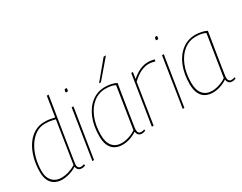

<svg xmlns="http://www.w3.org/2000/svg" viewBox="-88 -1285 2259 1789"><g transform="rotate(-30 1042.0 -390.0)"><path d="M389 10Q373 10 362 4.5Q351 -1 344.5 -12Q338 -23 335 -38Q317 -25 290.5 -14Q264 -3 235 3.5Q206 10 179 10Q134 10 100.5 -8.5Q67 -27 49 -63.5Q31 -100 31 -155Q31 -236 50.5 -306.5Q70 -377 105.5 -429.5Q141 -482 190.5 -511Q240 -540 298 -540Q333 -540 359.5 -535.5Q386 -531 409 -525L443 -740H462Q451 -667 439.5 -598.5Q428 -530 418.5 -468Q409 -406 400 -351.5Q391 -297 384 -251Q377 -205 371 -168Q365 -131 361 -104.5Q357 -78 355 -64Q353 -50 353 -48Q353 -28 362.5 -17.5Q372 -7 389 -7Q398 -7 407 -9Q416 -11 423 -14L428 1Q417 6 407 8Q397 10 389 10ZM180 -9Q221 -9 262 -22Q303 -35 335 -55L406 -507Q384 -513 357.5 -518Q331 -523 296 -523Q242 -523 197.5 -494Q153 -465 119.5 -414Q86 -363 67.5 -296.5Q49 -230 49 -154Q49 -108 65.5 -75.5Q82 -43 111.5 -26Q141 -9 180 -9Z M506 0 589 -530H608L524 0ZM628 -710Q634 -710 637 -709Q640 -708 639 -702Q638 -690 636.5 -684.5Q635 -679 631.5 -677.5Q628 -676 621 -676Q617 -676 613.5 -677Q610 -678 610 -684Q612 -696 613.5 -701.5Q615 -707 618 -708.5Q621 -710 628 -710Z M1034 10Q1020 10 1009 4Q998 -2 991.5 -13.5Q985 -25 984 -40Q963 -26 937.5 -14.5Q912 -3 884 3.5Q856 10 828 10Q780 10 746 -10Q712 -30 694.5 -69.5Q677 -109 677 -166Q677 -276 711 -360Q745 -444 807.5 -492Q870 -540 952 -540Q968 -540 984 -538Q1000 -536 1016 -533Q1032 -530 1046 -525Q1060 -520 1073 -513Q1056 -410 1044 -334Q1032 -258 1023.5 -205Q1015 -152 1010 -119Q1005 -86 1003 -70Q1001 -54 1001 -52Q1001 -29 1010 -18Q1019 -7 1038 -7Q1047 -7 1054.5 -8.5Q1062 -10 1071 -14L1074 1Q1065 5 1055 7.5Q1045 10 1034 10ZM981 -58 1051 -502Q1031 -513 1005 -518Q979 -523 947 -523Q875 -523 818.5 -479Q762 -435 729 -355.5Q696 -276 696 -169Q696 -91 731 -49.5Q766 -8 830 -8Q855 -8 882 -14.5Q909 -21 935 -32Q961 -43 981 -58ZM922 -596 1083 -790H1108L942 -596Z M1248 -530 1237 -461Q1269 -489 1298.5 -506Q1328 -523 1356 -531.5Q1384 -540 1411 -540Q1433 -540 1452 -537Q1471 -534 1484 -529L1478 -511Q1462 -516 1444 -519Q1426 -522 1409 -522Q1370 -522 1326.5 -501.5Q1283 -481 1233 -434L1165 0H1146L1230 -530Z M1478 0 1561 -530H1580L1496 0ZM1600 -710Q1606 -710 1609 -709Q1612 -708 1611 -702Q1610 -690 1608.5 -684.5Q1607 -679 1603.5 -677.5Q1600 -676 1593 -676Q1589 -676 1585.5 -677Q1582 -678 1582 -684Q1584 -696 1585.5 -701.5Q1587 -707 1590 -708.5Q1593 -710 1600 -710Z M2006 10Q1992 10 1981 4Q1970 -2 1963.5 -13.5Q1957 -25 1956 -40Q1935 -26 1909.5 -14.5Q1884 -3 1856 3.5Q1828 10 1800 10Q1752 10 1718 -10Q1684 -30 1666.5 -69.5Q1649 -109 1649 -166Q1649 -276 1683 -360Q1717 -444 1779.5 -492Q1842 -540 1924 -540Q1940 -540 1956 -538Q1972 -536 1988 -533Q2004 -530 2018 -525Q2032 -520 2045 -513Q2028 -410 2016 -334Q2004 -258 1995.5 -205Q1987 -152 1982 -119Q1977 -86 1975 -70Q1973 -54 1973 -52Q1973 -29 1982 -18Q1991 -7 2010 -7Q2019 -7 2026.5 -8.5Q2034 -10 2043 -14L2046 1Q2037 5 2027 7.5Q2017 10 2006 10ZM1953 -58 2023 -502Q2003 -513 1977 -518Q1951 -523 1919 -523Q1847 -523 1790.5 -479Q1734 -435 1701 -355.5Q1668 -276 1668 -169Q1668 -91 1703 -49.5Q1738 -8 1802 -8Q1827 -8 1854 -14.5Q1881 -21 1907 -32Q1933 -43 1953 -58Z"/></g></svg>

Font: Georama ExtraCondensed Thin Thin
Style: Italic
Weight: 250
Italic angle: -9°
Version: Version 1.001